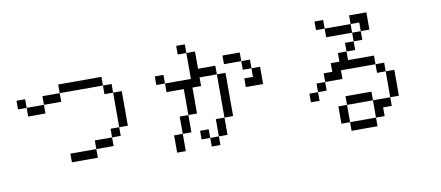

<svg xmlns="http://www.w3.org/2000/svg" viewBox="-71 -1027 3142 1367"><g transform="rotate(-10 1500.0 -344.0)"><path d="M687.5 -562.5H375V-625H687.5ZM62.5 -562.5H125V-500H62.5ZM125 -500H250V-437.5H125ZM250 -562.5H375V-500H250ZM375 -125H562.5V-62.5H375ZM562.5 -187.5H687.5V-125H562.5ZM687.5 -250H750V-187.5H687.5ZM687.5 -562.5H750V-500H687.5ZM750 -500H812.5V-250H750Z M1312.5 -687.5H1250V-750H1312.5ZM1062.5 -562.5H1125V-500H1062.5ZM1125 -125H1187.5V0H1125ZM1125 -500H1312.5V-687.5H1375V-562.5H1500V-500H1375V-437.5H1312.5V-250H1250V-437.5H1125ZM1187.5 -250H1250V-125H1187.5ZM1312.5 -125H1375V-62.5H1312.5ZM1375 -62.5H1437.5V0H1375ZM1437.5 -187.5H1500V-62.5H1437.5ZM1500 -500H1562.5V-187.5H1500ZM1562.5 -625H1687.5V-562.5H1562.5ZM1687.5 -437.5H1750V-500H1812.5V-375H1687.5ZM1687.5 -562.5H1750V-500H1687.5Z M2312.5 -687.5H2250V-750H2312.5ZM2125 -250H2187.5V-187.5H2125ZM2187.5 -312.5H2250V-250H2187.5ZM2250 -375H2312.5V-437.5H2375V-500H2437.5V-437.5H2625V-375H2375V-312.5H2250ZM2312.5 -125H2375V0H2312.5ZM2312.5 -687.5H2500V-625H2312.5ZM2375 0H2562.5V62.5H2375ZM2375 -187.5H2562.5V-125H2375ZM2437.5 -562.5H2500V-500H2437.5ZM2500 -625H2562.5V-562.5H2500ZM2500 -750H2625V-625H2562.5V-687.5H2500ZM2562.5 -125H2687.5V-62.5H2625V0H2562.5ZM2625 -375H2687.5V-312.5H2625ZM2687.5 -312.5H2750V-125H2687.5Z"/></g></svg>

Font: 寒蝉点阵体 16px
Style: Regular
Weight: 400
Designer: Designed by Warren2060
Foundry: ChillType
Version: Version 1.000